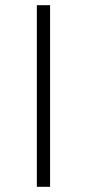

<svg xmlns="http://www.w3.org/2000/svg" viewBox="-20 -720 335 740"><path d="M122 0V-700H173V0Z"/></svg>

Font: mBank Light
Style: Regular
Weight: 300
Designer: Julieta Ulanovsky
Foundry: Julieta Ulanovsky
Version: Version 7.200;PS 007.200;hotconv 1.0.88;makeotf.lib2.5.64775